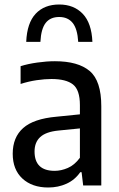

<svg xmlns="http://www.w3.org/2000/svg" viewBox="-20 -824 530 853"><path d="M194.5 9Q122.5 9 79.5 -30.8Q36.5 -70.5 36.5 -141Q36.5 -214 83 -255.2Q129.5 -296.5 231 -305.5L335 -316V-357Q335 -424.5 304.2 -448.8Q273.5 -473 208.5 -473Q179.5 -473 143.2 -467.8Q107 -462.5 71.5 -451V-530Q105 -540.5 146.2 -546.2Q187.5 -552 224 -552Q327 -552 378.5 -508.5Q430 -465 430 -352V0H349.5L342.5 -59H336.5Q312.5 -24.5 275.5 -7.8Q238.5 9 194.5 9ZM133.5 -151Q133.5 -65 223 -65Q251.5 -65 281.2 -77.8Q311 -90.5 335 -123V-253.5L239.5 -244Q184 -238.5 158.8 -215.2Q133.5 -192 133.5 -151ZM96.5 -638Q100 -722 138.5 -763Q177 -804 243 -804Q308 -804 347.5 -762.8Q387 -721.5 390.5 -638H327.5Q324 -696 302.8 -722.2Q281.5 -748.5 243 -748.5Q203.5 -748.5 183 -722.2Q162.5 -696 159.5 -638Z"/></svg>

Font: Encode Sans Semi Condensed Medium
Style: Regular
Weight: 500
Width: 4
Designer: Multiple Designers
Foundry: Impallari Type
Version: Version 3.000; ttfautohint (v1.8.3) -l 8 -r 50 -G 200 -x 14 